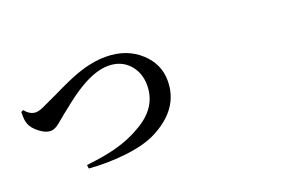

<svg xmlns="http://www.w3.org/2000/svg" viewBox="-79 -882 1657 1105"><g transform="rotate(-20 750.0 -329.5)"><path d="M308.6 -45.9 305.7 -68.4Q418 -81.1 490.2 -100.6Q577.1 -124 647.5 -166Q788.1 -245.1 788.1 -381.8Q788.1 -457 743.2 -508.8Q694.3 -563.5 614.3 -563.5Q538.1 -563.5 439.5 -504.9Q384.8 -472.7 304.7 -407.2Q292 -397.5 287.1 -393.6Q275.4 -383.8 254.9 -367.2Q226.6 -342.8 214.8 -335.9Q195.3 -324.2 176.8 -324.2Q146.5 -324.2 110.4 -352.1Q74.2 -379.9 62.5 -411.1Q53.7 -431.6 54.7 -475.6Q54.7 -481.4 54.7 -484.4L68.4 -491.2Q98.6 -454.1 133.8 -454.1Q156.2 -454.1 193.4 -472.7Q219.7 -484.4 277.3 -511.7Q380.9 -562.5 438.5 -583Q535.2 -617.2 617.2 -617.2Q747.1 -617.2 830.1 -540Q908.2 -467.8 908.2 -366.2Q908.2 -197.3 730.5 -103.5Q656.2 -63.5 534.2 -49.8Q427.7 -37.1 308.6 -45.9Z"/></g></svg>

Font: Bpmf GenYo Min B
Style: B
Weight: 700
Foundry: But Ko
Version: Version 1.320